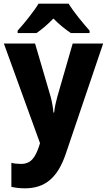

<svg xmlns="http://www.w3.org/2000/svg" viewBox="-20 -786 583 1046"><path d="M354 -766H190C165 -724 110 -656 76 -619V-606H179C208 -626 239 -652 271 -685C303 -652 336 -626 366 -606H468V-619C432 -660 381 -721 354 -766ZM1 -549 198 -6 192 13C171 74 148 107 94 107C75 107 56 105 42 101V232C61 236 84 240 115 240C227 240 295 181 339 50L542 -549H376L292 -258C284 -229 278 -202 275 -173H271C269 -201 263 -232 256 -259L171 -549Z"/></svg>

Font: Noto Sans Myanmar SemiCondensed ExtraBold
Style: Regular
Weight: 800
Width: 4
Designer: Monotype Design Team
Foundry: Monotype Imaging Inc.
Version: Version 2.107